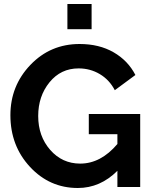

<svg xmlns="http://www.w3.org/2000/svg" viewBox="-20 -935 765 960"><path d="M438 -915V-789H317V-915ZM424 -365H681V0H567V-81Q481 5 369 5Q228 5 130 -100.5Q32 -206 32 -359Q32 -506 132 -610.5Q232 -715 378 -715Q476 -715 548 -673.5Q620 -632 657 -560L554 -484Q527 -536 479 -564.5Q431 -593 373 -593Q284 -593 227.5 -523.5Q171 -454 171 -355Q171 -254 231 -185.5Q291 -117 381 -117Q484 -117 567 -215V-264H424Z"/></svg>

Font: Raleway-v4020
Style: Bold
Weight: 700
Designer: Matt McInerney, Pablo Impallari, Rodrigo Fuenzalida
Foundry: Matt McInerney, Pablo Impallari, Rodrigo Fuenzalida
Version: Version 4.020;PS 004.020;hotconv 1.0.88;makeotf.lib2.5.64775